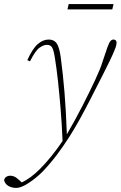

<svg xmlns="http://www.w3.org/2000/svg" viewBox="-98 -677 592 942"><path d="M-78 207Q-75 195 -66.5 190Q-58 185 -48 185Q-39 185 -29.5 188.5Q-20 192 -8 203L9 218Q32 207 53.5 191Q75 175 98 152Q154 96 209 15Q205 -76 199 -147.5Q193 -219 186.5 -279Q180 -339 171 -395Q165 -433 157 -445Q149 -457 132 -457Q116 -457 96 -443Q76 -429 49 -376L36 -382Q62 -439 87.5 -461Q113 -483 141 -483Q167 -483 180 -464.5Q193 -446 200 -396Q211 -314 218.5 -223.5Q226 -133 230 -18Q271 -88 307 -158.5Q343 -229 369.5 -286Q396 -343 405 -374Q420 -420 428.5 -443.5Q437 -467 443.5 -475Q450 -483 458 -483Q474 -483 474 -467Q474 -462 472 -453.5Q470 -445 464 -431Q453 -404 441 -379.5Q429 -355 409 -315Q371 -240 343.5 -186.5Q316 -133 293 -91.5Q270 -50 245 -10Q211 43 180 84Q149 125 111 165Q80 196 43 220.5Q6 245 -18 245Q-40 245 -56.5 235.5Q-73 226 -78 207ZM233 -631 239 -657H459L453 -631Z"/></svg>

Font: Source Serif Pro ExtraLight
Style: Italic
Weight: 200
Italic angle: -12°
Designer: Frank Grießhammer
Foundry: Adobe Systems Incorporated
Version: Version 3.001;hotconv 1.0.111;makeotfexe 2.5.65597